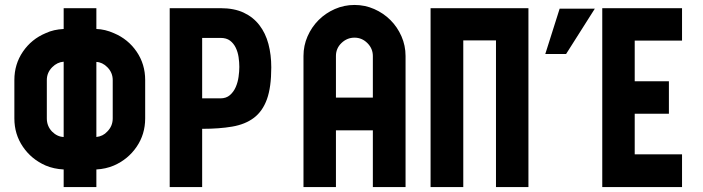

<svg xmlns="http://www.w3.org/2000/svg" viewBox="-20 -755 2838 775"><path d="M237 0V-71Q197 -73 164 -87Q107 -112 72.5 -162.5Q38 -213 38 -277V-432Q38 -496 72.5 -546.5Q107 -597 164 -621Q181 -629 199 -633Q217 -637 237 -638V-722H369V-638Q404 -637 440 -621Q497 -597 531.5 -546.5Q566 -496 566 -432V-277Q566 -213 531.5 -162.5Q497 -112 440 -87Q407 -73 369 -71V0ZM191 -484Q169 -462 169 -432V-277Q169 -246 190 -224Q211 -203 237 -202V-506Q211 -504 191 -484ZM413 -224Q435 -246 435 -277V-432Q435 -462 413 -484Q393 -504 369 -505V-202Q396 -205 413 -224Z M870 -722Q925 -722 963.5 -704Q1002 -686 1027 -653.5Q1052 -621 1063.5 -577.5Q1075 -534 1075 -483Q1075 -403 1057.5 -354.5Q1040 -306 1005 -279.5Q970 -253 917.5 -244Q865 -235 796 -235V0H665V-722ZM796 -358H870Q893 -358 908 -371Q923 -384 931.5 -403.5Q940 -423 943 -445Q946 -467 946 -485Q946 -504 943 -524.5Q940 -545 931.5 -562.5Q923 -580 908.5 -591Q894 -602 870 -602H796Z M1485 -229H1336V0H1205V-529Q1205 -571 1221.5 -608.5Q1238 -646 1266 -674Q1294 -702 1331.5 -718.5Q1369 -735 1411 -735Q1453 -735 1490.5 -718.5Q1528 -702 1556 -674Q1584 -646 1600.5 -608.5Q1617 -571 1617 -529V0H1485ZM1485 -361V-529Q1485 -559 1463 -581Q1441 -603 1411 -603Q1381 -603 1358.5 -581.5Q1336 -560 1336 -529V-361Z M1718 -722H2113V0H1982V-592H1850V0H1718Z M2411 0V-722H2733V-591H2542V-427H2680V-296H2542V-132H2733V0ZM2239 -720H2381L2265 -537H2181Z"/></svg>

Font: PostBus
Style: Regular
Weight: 400
Designer: Peter Wiegel
Version: Version 1.001